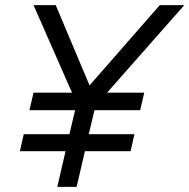

<svg xmlns="http://www.w3.org/2000/svg" viewBox="-20 -724 734 744"><path d="M57 -138 72 -204H249L271 -297H94L110 -365H259L110 -704H196L327 -393L599 -704H694L395 -365H539L523 -297H346L324 -204H501L486 -138H309L277 0H202L234 -138Z"/></svg>

Font: Prodigy Sans
Style: Italic
Weight: 400
Italic angle: -13°
Designer: Wei Huang
Foundry: Wei Huang
Version: Version 1.003; ttfautohint (v1.8.3)